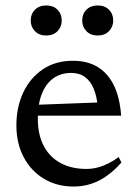

<svg xmlns="http://www.w3.org/2000/svg" viewBox="-20 -673 502 703"><path d="M247 -450.5Q301 -450.5 338.8 -427Q376.5 -403.5 397.8 -358.8Q419 -314 423.5 -249.5H104L104.5 -289L371 -299L338 -279.5Q335 -319 323.5 -347.2Q312 -375.5 291.5 -390.8Q271 -406 240.5 -406Q203.5 -406 176 -386.8Q148.5 -367.5 133.5 -330.2Q118.5 -293 118.5 -238Q118.5 -180 140 -139Q161.5 -98 201.5 -76.2Q241.5 -54.5 296 -54.5Q317.5 -54.5 337.5 -59.8Q357.5 -65 377 -74.8Q396.5 -84.5 414.5 -98L424.5 -78Q398.5 -48.5 370.5 -28.8Q342.5 -9 312.5 0.5Q282.5 10 249.5 10Q188 10 140.8 -18.5Q93.5 -47 66.8 -97.5Q40 -148 40 -214Q40 -280.5 65 -334Q90 -387.5 136.5 -419Q183 -450.5 247 -450.5ZM149.5 -543Q123.5 -543 108 -558.8Q92.5 -574.5 92.5 -598Q92.5 -622 108 -637.5Q123.5 -653 149.5 -653Q175 -653 190.5 -637.5Q206 -622 206 -598Q206 -574.5 190.5 -558.8Q175 -543 149.5 -543ZM337.5 -543Q312 -543 296.5 -558.8Q281 -574.5 281 -598Q281 -622 296.5 -637.5Q312 -653 337.5 -653Q363.5 -653 379 -637.5Q394.5 -622 394.5 -598Q394.5 -574.5 379 -558.8Q363.5 -543 337.5 -543Z"/></svg>

Font: Newsreader 16pt 16pt
Style: Regular
Weight: 400
Version: Version 1.003